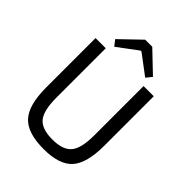

<svg xmlns="http://www.w3.org/2000/svg" viewBox="-252 -1027 1171 1171"><g transform="rotate(45 333.0 -442.0)"><path d="M497 -770 467 -733 338 -830H330L200 -733L171 -770L303 -897H364ZM584 -690V-264Q584 -113 528 -50Q472 13 337 13Q197 13 139.5 -50Q82 -113 82 -264V-690H170V-264Q170 -153 206 -109.5Q242 -66 333 -66Q423 -66 459.5 -109.5Q496 -153 496 -264V-690Z"/></g></svg>

Font: Exo 2
Style: Regular
Weight: 400
Designer: Natanael Gama
Version: Version 1.001;PS 001.001;hotconv 1.0.70;makeotf.lib2.5.58329